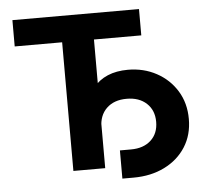

<svg xmlns="http://www.w3.org/2000/svg" viewBox="-54 -786 966 898"><g transform="rotate(-5 429.0 -336.5)"><path d="M36.6 -604V-727.5H630.9V-604H408.7V0H259.3V-604ZM484.4 55.7V-76.7H536.6Q595.2 -76.7 630.1 -108.6Q665 -140.6 665 -195.3Q665 -249.5 630.1 -282Q595.2 -314.5 536.6 -314.5Q477.1 -314.5 442.4 -281Q407.7 -247.6 407.7 -189.9H334Q334 -310.1 389.9 -379.6Q445.8 -449.2 554.2 -449.2Q627.9 -449.2 688 -416.7Q748 -384.3 783.2 -327.1Q818.4 -270 818.4 -195.3Q818.4 -120.6 782.5 -64.2Q746.6 -7.8 682.9 23.9Q619.1 55.7 536.6 55.7Z"/></g></svg>

Font: Inter
Style: Bold
Weight: 700
Designer: Rasmus Andersson
Foundry: rsms
Version: Version 4.001;git-9221beed3